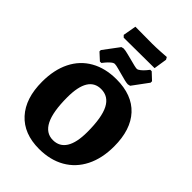

<svg xmlns="http://www.w3.org/2000/svg" viewBox="-283 -1103 1232 1232"><g transform="rotate(45 333.0 -486.5)"><path d="M23 -307Q23 -415 62 -493.5Q101 -572 175 -614Q249 -656 350 -656Q492 -656 568 -574Q644 -492 644 -340Q644 -232 604 -152.5Q564 -73 489.5 -30.5Q415 12 314 12Q176 12 99.5 -72Q23 -156 23 -307ZM457 -284Q457 -416 424.5 -479Q392 -542 325 -542Q208 -542 208 -351Q208 -219 240.5 -155Q273 -91 337 -91Q396 -91 426.5 -139.5Q457 -188 457 -284ZM146 -705V-717L226 -824L242 -828Q258 -828 287.5 -820Q317 -812 323 -811Q381 -795 394 -795Q404 -795 419 -807.5Q434 -820 445.5 -834Q457 -848 460 -852H473L520 -808V-795L441 -688L424 -684Q405 -684 343 -702Q338 -703 311.5 -710.5Q285 -718 273 -718Q262 -718 247.5 -705.5Q233 -693 221.5 -679Q210 -665 207 -661H194ZM181 -890 197 -980 351 -979Q382 -979 423 -981.5Q464 -984 477 -985L486 -969L472 -879L331 -878L194 -877Z"/></g></svg>

Font: Alegreya SC ExtraBold
Style: Regular
Weight: 800
Designer: Juan Pablo del Peral
Foundry: Huerta Tipografica
Version: Version 2.007; ttfautohint (v1.6)